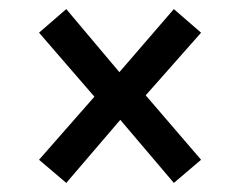

<svg xmlns="http://www.w3.org/2000/svg" viewBox="-20 -543 529 423"><path d="M363 -523 243 -384 126 -523 66 -471 188 -330 66 -191 126 -140 245 -279 363 -140 423 -191 301 -333 423 -471Z"/></svg>

Font: Glow Sans SC Condensed Medium
Style: Regular
Weight: 600
Width: 3
Designer: Ryoko NISHIZUKA (kana, bopomofo & ideographs); Paul D. Hunt (Latin, Greek & Cyrillic); Sandoll Communications, Soo-young
Version: Version 0.93